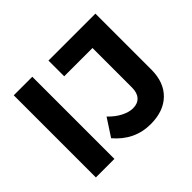

<svg xmlns="http://www.w3.org/2000/svg" viewBox="-154 -925 1157 1157"><g transform="rotate(-45 424.5 -346.5)"><path d="M77 -700H235V0H77ZM538 7Q402 7 309 -102L382 -214Q418 -176 457.5 -156Q497 -136 530 -136Q570 -136 592 -160Q614 -184 614 -228V-566H373V-700H773V-224Q773 -115 710.5 -54Q648 7 538 7Z"/></g></svg>

Font: Gontserrat SemiBold
Style: Regular
Weight: 600
Designer: Julieta Ulanovsky
Foundry: Julieta Ulanovsky
Version: Version 6.001